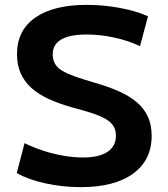

<svg xmlns="http://www.w3.org/2000/svg" viewBox="-20 -760 693 790"><path d="M312 10Q238 10 167 -5.5Q96 -21 49 -48L81 -171Q115 -154 156 -140.5Q197 -127 240 -119.5Q283 -112 321 -112Q387 -112 422 -135Q457 -158 457 -202Q457 -226 446 -242.5Q435 -259 413 -271.5Q391 -284 357 -295Q323 -306 277 -318Q224 -333 182 -352Q140 -371 110.5 -397Q81 -423 65.5 -457.5Q50 -492 50 -537Q50 -635 125 -687.5Q200 -740 337 -740Q405 -740 472.5 -727.5Q540 -715 589 -693L556 -570Q508 -593 450 -605.5Q392 -618 335 -618Q267 -618 232 -597.5Q197 -577 197 -537Q197 -513 207 -496.5Q217 -480 237.5 -468Q258 -456 289.5 -445Q321 -434 365 -421Q422 -405 466.5 -385.5Q511 -366 541.5 -340.5Q572 -315 588 -281Q604 -247 604 -201Q604 -101 527.5 -45.5Q451 10 312 10Z"/></svg>

Font: M PLUS 1
Style: Bold
Weight: 700
Designer: Coji Morishita
Foundry: UNDERFOREST DESIGN
Version: Version 1.001